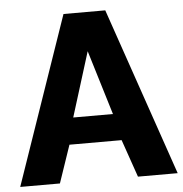

<svg xmlns="http://www.w3.org/2000/svg" viewBox="-51 -760 773 809"><g transform="rotate(-5 335.0 -355.0)"><path d="M247.1 -710H423.8L668 0H500L444.8 -159.2H224.1L169.9 0H2ZM418 -272 335 -544.9 250 -272Z"/></g></svg>

Font: Raleway-v4020 ExtraBold
Style: Regular
Weight: 800
Designer: Matt McInerney, Pablo Impallari, Rodrigo Fuenzalida
Foundry: Matt McInerney, Pablo Impallari, Rodrigo Fuenzalida
Version: Version 4.020;PS 004.020;hotconv 1.0.88;makeotf.lib2.5.64775